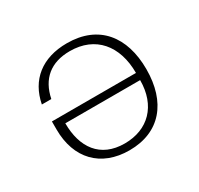

<svg xmlns="http://www.w3.org/2000/svg" viewBox="-118 -652 838 809"><g transform="rotate(-30 301.5 -247.5)"><path d="M483 -220C483 -96 408 -21 294 -21C175 -21 119 -103 119 -220ZM529 -247C529 -405 448 -509 293 -509C172 -509 94 -446 73 -338H119C137 -426 194 -474 287 -474C411 -474 483 -388 483 -255H74V-216C74 -75 158 14 297 14C446 14 529 -87 529 -247Z"/></g></svg>

Font: Perun ExtraLight
Style: Regular
Weight: 200
Foundry: Copyright (c) Stefan Peev, Context Ltd, 2016
Version: Version 1.089